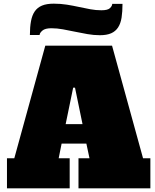

<svg xmlns="http://www.w3.org/2000/svg" viewBox="-20 -1027 846 1047"><path d="M408 -164H468L451 -244H316L300 -164H360V0H18V-164H58L227 -778H591L760 -164H800V0H408ZM338 -350H430L389 -549H379ZM143 -836Q143 -879 149 -911.5Q155 -944 169.5 -965Q184 -986 209 -996.5Q234 -1007 273 -1007Q311 -1007 345 -1001.5Q379 -996 411 -989Q443 -982 473 -976.5Q503 -971 533 -971Q568 -971 580 -983Q592 -995 592 -1006H648Q648 -963 643 -931Q638 -899 624 -877.5Q610 -856 586 -845.5Q562 -835 525 -835Q491 -835 457 -841Q423 -847 389.5 -854Q356 -861 323.5 -867Q291 -873 260 -873Q226 -873 211 -860Q196 -847 196 -836Z"/></svg>

Font: Alfa Slab One
Style: Regular
Weight: 400
Designer: JM Sole
Foundry: JM Sole
Version: Version 1.001